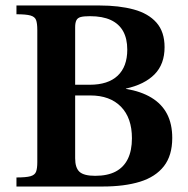

<svg xmlns="http://www.w3.org/2000/svg" viewBox="-20 -680 685 700"><path d="M40 0V-33Q75 -33 91 -37.5Q107 -42 111.5 -54Q116 -66 116 -89V-570Q116 -595 111.5 -607Q107 -619 91 -623.5Q75 -628 40 -628V-660H343Q414 -660 467.5 -645.5Q521 -631 550.5 -597.5Q580 -564 580 -508Q580 -446 543.5 -409Q507 -372 439 -357V-356Q494 -347 532 -324Q570 -301 589 -264.5Q608 -228 608 -177Q608 -113 577.5 -74Q547 -35 490.5 -17.5Q434 0 354 0ZM327 -39Q372 -39 401.5 -54.5Q431 -70 446 -100.5Q461 -131 461 -176Q461 -250 421 -291Q381 -332 309 -332H254V-103Q254 -68 270 -53.5Q286 -39 327 -39ZM254 -371H307Q374 -371 409 -404Q444 -437 444 -499Q444 -539 429 -566Q414 -593 384 -607Q354 -621 308 -621Q286 -621 274.5 -618Q263 -615 258.5 -606Q254 -597 254 -581Z"/></svg>

Font: Frank Ruhl Libre SemiBold
Style: Regular
Weight: 600
Designer: Yanek Iontef
Foundry: Fontef
Version: Version 6.003;gftools[0.9.30]